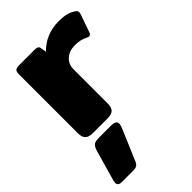

<svg xmlns="http://www.w3.org/2000/svg" viewBox="-229 -575 920 920"><g transform="rotate(-45 231.0 -115.5)"><path d="M43 -50V-449Q43 -467 49.5 -473.5Q56 -480 77 -480H180Q192 -480 198.5 -476.5Q205 -473 206 -464L211 -435Q271 -495 356 -495Q389 -495 410 -489.5Q431 -484 448 -472Q458 -465 458 -456Q458 -453 456 -445L424 -354Q420 -340 409 -340Q404 -340 397 -344Q370 -359 332 -359Q294 -359 269.5 -338Q245 -317 245 -282V-50Q245 -24 233.5 -12Q222 0 193 0H96Q67 0 55 -12Q43 -24 43 -50ZM1 244Q1 241 3 231L48 73Q55 51 65 43.5Q75 36 98 36H178Q198 36 207 41Q216 46 216 57Q216 67 208 86L142 241Q137 253 128.5 258.5Q120 264 103 264H27Q1 264 1 244Z"/></g></svg>

Font: Mitr SemiBold
Style: Regular
Weight: 600
Designer: Thanarat Vachiruckul
Foundry: Cadson Demak
Version: Version 1.002